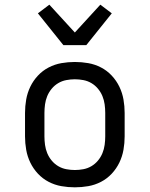

<svg xmlns="http://www.w3.org/2000/svg" viewBox="-20 -793 640 821"><path d="M300 8Q271 8 242.5 3Q214 -2 188 -15.5Q162 -29 142 -50.5Q122 -72 109.5 -98Q97 -124 92 -152.5Q87 -181 87 -210V-310Q87 -339 92 -367.5Q97 -396 109.5 -422Q122 -448 142 -469.5Q162 -491 188 -504.5Q214 -518 242.5 -523Q271 -528 300 -528Q329 -528 357.5 -523Q386 -518 412 -504.5Q438 -491 458 -469.5Q478 -448 490.5 -422Q503 -396 508 -367.5Q513 -339 513 -310V-210Q513 -181 508 -152.5Q503 -124 490.5 -98Q478 -72 458 -50.5Q438 -29 412 -15.5Q386 -2 357.5 3Q329 8 300 8ZM300 -66Q318 -66 336.5 -69.5Q355 -73 371 -82.5Q387 -92 399 -106.5Q411 -121 418 -138Q425 -155 427.5 -173.5Q430 -192 430 -210V-310Q430 -328 427.5 -346.5Q425 -365 418 -382Q411 -399 399 -413.5Q387 -428 371 -437.5Q355 -447 336.5 -450.5Q318 -454 300 -454Q282 -454 263.5 -450.5Q245 -447 229 -437.5Q213 -428 201 -413.5Q189 -399 182 -382Q175 -365 172.5 -346.5Q170 -328 170 -310V-210Q170 -192 172.5 -173.5Q175 -155 182 -138Q189 -121 201 -106.5Q213 -92 229 -82.5Q245 -73 263.5 -69.5Q282 -66 300 -66ZM251 -600 142 -736 191 -773 300 -654 409 -773 458 -736 349 -600Z"/></svg>

Font: Iosevka HT Extended
Style: Regular
Weight: 400
Width: 7
Monospace: yes
Designer: Belleve Invis
Foundry: Belleve Invis
Version: Version 32.3.0; ttfautohint (v1.8.4)